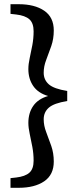

<svg xmlns="http://www.w3.org/2000/svg" viewBox="-20 -735 380 914"><path d="M300 -302V-254Q237 -244 212.5 -222.5Q188 -201 188 -167Q188 -137 200 -106Q212 -75 224 -40.5Q236 -6 236 34Q236 97 190.5 128Q145 159 69 159H30V113L57 110Q100 105 120 87Q140 69 140 30Q140 -3 134 -35.5Q128 -68 121.5 -97.5Q115 -127 115 -150Q115 -197 138 -230.5Q161 -264 209 -278Q161 -292 138 -326Q115 -360 115 -406Q115 -430 121.5 -459Q128 -488 134 -520.5Q140 -553 140 -586Q140 -625 120 -643Q100 -661 57 -666L30 -669V-715H69Q145 -715 190.5 -684Q236 -653 236 -590Q236 -550 224 -515.5Q212 -481 200 -450Q188 -419 188 -389Q188 -355 212.5 -333.5Q237 -312 300 -302Z"/></svg>

Font: Source Serif Pro SemiBold
Style: Regular
Weight: 600
Designer: Frank Grießhammer
Foundry: Adobe Systems Incorporated
Version: Version 3.001;hotconv 1.0.111;makeotfexe 2.5.65597